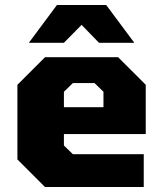

<svg xmlns="http://www.w3.org/2000/svg" viewBox="-20 -752 661 772"><path d="M96 -580 209 -732H407L520 -580H378L308 -652L237 -580ZM161 0 50 -111V-411L161 -522H455L566 -411V-213H237V-167L273 -132H558V0ZM237 -321H396V-383L360 -418H273L237 -383Z"/></svg>

Font: Tomorrow
Style: Bold
Weight: 700
Designer: Tony de Marco, Monica Rizzolli
Foundry: Just in Type
Version: Version 2.002